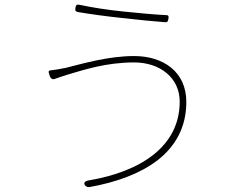

<svg xmlns="http://www.w3.org/2000/svg" viewBox="-20 -767 1020 812"><path d="M646 -89C722 -148 768 -229 768 -336C768 -464 670 -530 547 -530C436 -530 323 -496 258 -480C233 -475 211 -471 191 -469C187 -468 185 -465 186 -460L190 -447L191 -444C195 -434 203 -430 211 -433C227 -439 243 -444 268 -452C333 -471 428 -503 547 -503C657 -503 740 -438 740 -337C740 -148 575 -41 355 -4C341 -2 331 6 340 17C344 23 352 25 359 24C472 4 573 -33 646 -89ZM504 -718C435 -725 365 -736 315 -747C304 -749 301 -745 299 -734C297 -723 299 -718 310 -716C363 -707 429 -698 495 -691C562 -683 629 -677 679 -673C688 -672 690 -677 692 -686C694 -697 694 -703 683 -703C639 -705 572 -711 504 -718Z"/></svg>

Font: GenSenRounded2 TW EL
Style: Regular
Weight: 250
Version: Version 2.100;PS 2.1;hotconv 16.6.51;makeotf.lib2.5.65220 DE